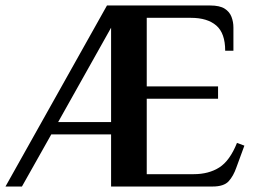

<svg xmlns="http://www.w3.org/2000/svg" viewBox="-42 -680 930 700"><path d="M-22 0 348 -660H724Q759 -660 777 -648.5Q795 -637 802 -618.5Q809 -600 809 -580V-495H779Q779 -559 746.5 -587Q714 -615 654 -615H493V-365H753V-320H493V-45H664Q719 -45 757.5 -69.5Q796 -94 822 -159L849 -149L820 -70Q809 -38 791.5 -19Q774 0 733 0H363V-190H145L38 0ZM170 -235H363V-579Z"/></svg>

Font: El Messiri
Style: Bold
Weight: 700
Designer: Mohamed Gaber
Foundry: Kief Type Foundry
Version: Version 2.020; ttfautohint (v1.8.3)